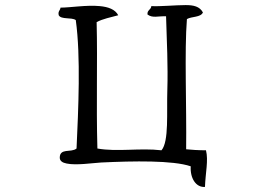

<svg xmlns="http://www.w3.org/2000/svg" viewBox="-20 -680 1040 755"><path d="M790 -89C759 -89 732 -91 712 -93C714 -267 705 -479 715 -605C734 -616 769 -611 778 -631C765 -655 741 -660 710 -660C670 -660 610 -654 575 -656C574 -641 558 -641 560 -623C580 -608 600 -617 633 -616C636 -518 641 -421 638 -326C635 -238 645 -124 615 -89C530 -99 441 -82 363 -96C358 -275 364 -429 360 -593C384 -606 416 -612 445 -620C433 -643 406 -653 372 -656C321 -661 256 -650 218 -650C217 -639 207 -636 211 -620C221 -602 261 -613 278 -601C298 -458 288 -248 281 -96C270 -87 253 -88 239 -86C226 -84 215 -79 215 -60C215 -47 226 -40 242 -37C279 -29 344 -39 378 -41C504 -47 660 -50 730 -26C727 21 751 58 786 55C788 -1 800 -49 790 -89Z"/></svg>

Font: Yuji Syuku Std R
Style: Regular
Weight: 400
Designer: Kataoka Yuji
Foundry: Kinuta Font Factory
Version: Version 3.000;hotconv 1.0.111;makeotfexe 2.5.65597